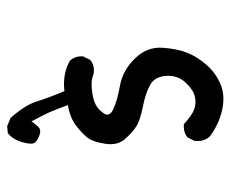

<svg xmlns="http://www.w3.org/2000/svg" viewBox="-74 -445 648 540"><g transform="rotate(90 250.0 -175.0)"><path d="M335 128.9 311.5 119.1Q275.4 78.1 265.6 46.4Q255.9 14.6 236.3 -32.2Q187.5 -26.4 150.4 -47.9Q136.7 -63.5 138.7 -85L148.4 -104.5Q164.1 -118.2 187.5 -114.3Q205.1 -106.4 232.4 -109.4Q259.8 -112.3 274.4 -120.1Q289.1 -127.9 299.3 -143.6Q309.6 -159.2 286.6 -169.9Q263.7 -180.7 220.7 -188.5Q177.7 -196.3 144.5 -230.5Q111.3 -264.6 114.3 -307.6Q117.2 -350.6 128.9 -378.9Q140.6 -407.2 163.1 -432.6Q185.5 -458 216.8 -471.2Q248 -484.4 287.6 -476.1Q327.1 -467.8 362.3 -442.4Q379.9 -424.8 376 -397.5L366.2 -377.9Q350.6 -366.2 329.1 -368.2Q303.7 -391.6 286.6 -397.5Q269.5 -403.3 251 -398.9Q232.4 -394.5 211.9 -372.6Q191.4 -350.6 193.4 -318.8Q195.3 -287.1 217.8 -273.9Q240.2 -260.7 279.8 -252.9Q319.3 -245.1 336.9 -233.4Q354.5 -221.7 372.1 -201.2Q389.6 -180.7 384.3 -146.5Q378.9 -112.3 367.7 -97.7Q356.4 -83 334 -65.4Q311.5 -47.9 275.4 -42Q289.1 -4.9 296.4 11.2Q303.7 27.3 321.3 60.5Q332 44.9 339.4 39.1Q346.7 33.2 360.4 38.1Q374 43 380.9 50.8Q387.7 58.6 379.9 85.9Q372.1 113.3 354.5 127Z"/></g></svg>

Font: JasonHandwriting2
Style: Regular
Weight: 400
Version: Version 1.05.10